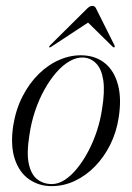

<svg xmlns="http://www.w3.org/2000/svg" viewBox="-20 -626 450 654"><path d="M264 -437.5Q309 -435 339.5 -409Q370 -383 382.2 -336Q394.5 -289 384 -224Q376.5 -175.5 355.5 -133.2Q334.5 -91 303.5 -59.2Q272.5 -27.5 234.8 -9.8Q197 8 155.5 8Q113 8 79.5 -15Q46 -38 30.5 -84Q15 -130 25 -198Q34 -253.5 57 -298.2Q80 -343 113 -375Q146 -407 184.8 -423.2Q223.5 -439.5 264 -437.5ZM156.5 1Q178.5 1 200.5 -13.2Q222.5 -27.5 243 -52.8Q263.5 -78 280.8 -110.8Q298 -143.5 310 -180Q322 -216.5 327.5 -254Q337.5 -314.5 331.8 -352.5Q326 -390.5 308.2 -409.2Q290.5 -428 265 -430Q242 -431.5 218.2 -418.2Q194.5 -405 172.5 -380Q150.5 -355 131.8 -321.5Q113 -288 99.8 -248.8Q86.5 -209.5 80.5 -168Q70 -104.5 78.2 -67.5Q86.5 -30.5 107.5 -14.8Q128.5 1 156.5 1ZM292 -557H272L363.5 -467Q365.5 -465.5 367 -464.8Q368.5 -464 369.5 -465Q371 -466 371 -467.8Q371 -469.5 370 -471.5L308.5 -594.5Q306 -600.5 302.8 -603.2Q299.5 -606 294.5 -606Q289.5 -606 284.8 -603.2Q280 -600.5 274.5 -594.5L150.5 -471.5Q148.5 -469.5 147.8 -467.8Q147 -466 147.5 -465Q149 -464 150.8 -464.8Q152.5 -465.5 155 -467Z"/></svg>

Font: Fraunces 120pt Light
Style: Italic
Weight: 300
Italic angle: -16°
Version: Version 1.000;[b76b70a41]